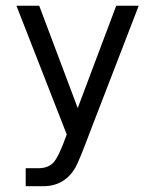

<svg xmlns="http://www.w3.org/2000/svg" viewBox="-20 -474 540 667"><path d="M342.8 -145.5Q324.2 -97.7 294.9 -21.5Q254.9 85.9 241.2 109.4Q222.7 140.6 194.8 156.7Q167 172.9 129.9 172.9H69.3V110.4H113.3Q146.5 110.4 165 91.3Q183.6 72.3 211.9 -6.8L37.1 -454.1H116.2L250 -98.6L383.8 -454.1H461.9Z"/></svg>

Font: BabelStone Mayan Numerals
Style: Regular
Weight: 400
Designer: Andrew West
Foundry: BabelStone
Version: Version 11.000 June 09, 2018